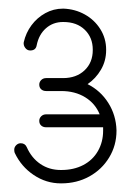

<svg xmlns="http://www.w3.org/2000/svg" viewBox="-20 -771 306 445"><path d="M87 -476Q80 -476 75.5 -480Q71 -484 71 -491Q71 -497 75.5 -501.5Q80 -506 87 -506H211Q201 -531 177.5 -545.5Q154 -560 122 -560H87Q80 -560 75.5 -564Q71 -568 71 -575Q71 -581 75.5 -585.5Q80 -590 87 -590H122Q124 -590 126 -590Q157 -590 176 -608Q195 -626 195 -655V-656Q195 -684 176.5 -702Q158 -720 127 -720H126Q103 -720 86.5 -705.5Q70 -691 65 -666Q63 -654 50 -654Q43 -654 38.5 -660Q34 -666 35 -673Q40 -695 53 -712.5Q66 -730 85 -740.5Q104 -751 126 -751H127Q154 -750 176.5 -737.5Q199 -725 212.5 -703.5Q226 -682 226 -656V-655Q226 -630 214 -609.5Q202 -589 183 -576Q213 -561 231 -532.5Q249 -504 250 -469V-468Q250 -434 233 -406Q216 -378 187 -362Q158 -346 122 -346H121Q87 -346 58 -365.5Q29 -385 14 -417Q13 -420 13 -424Q13 -430 17.5 -434.5Q22 -439 28 -439Q38 -439 42 -430Q53 -405 73.5 -391Q94 -377 121 -377H122Q151 -377 173 -388.5Q195 -400 207 -421Q219 -442 219 -468V-469Q219 -473 219 -476Z"/></svg>

Font: Libertine Sup
Style: Regular
Weight: 400
Designer: Bastien Sozeau
Foundry: NBR — Bastien Sozeau
Version: Version 2.003; ttfautohint (v1.8.4.7-5d5b);gftools[0.9.33]